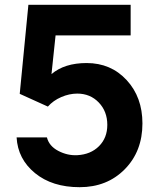

<svg xmlns="http://www.w3.org/2000/svg" viewBox="-20 -768 656 798"><path d="M49 -197H175Q184 -161 222 -141Q260 -121 301 -123Q357 -126 391.5 -160.5Q426 -195 426 -249Q426 -305 390.5 -342Q355 -379 301 -379Q268 -379 234.5 -364.5Q201 -350 179 -325L62 -378L98 -748H523V-621H211L194 -460Q248 -506 340 -506Q441 -506 506.5 -435Q572 -364 572 -255Q572 -139 498.5 -64.5Q425 10 311 10Q197 10 125.5 -48.5Q54 -107 49 -197Z"/></svg>

Font: Oakes Grotesk Bold
Style: Italic
Weight: 700
Italic angle: -8°
Designer: Samuel Oakes
Foundry: Samuel Oakes
Version: Version 1.000;PS 001.000;hotconv 1.0.88;makeotf.lib2.5.64775